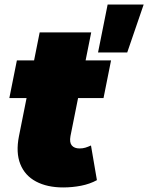

<svg xmlns="http://www.w3.org/2000/svg" viewBox="-20 -812 650 842"><path d="M257 10Q187 10 138 -16Q89 -42 69 -92.5Q49 -143 63 -214L154 -670H380L289 -215Q284 -187 295 -174Q306 -161 329 -161Q343 -161 354.5 -164.5Q366 -168 379 -174L405 -22Q374 -5 335.5 2.5Q297 10 257 10ZM21 -382 54 -547H467L434 -382ZM410 -582 452 -792H610L538 -582Z"/></svg>

Font: Montserrat Thin Black
Style: Italic
Weight: 900
Italic angle: -11.3°
Version: Version 9.000